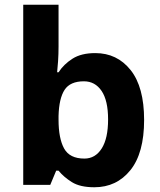

<svg xmlns="http://www.w3.org/2000/svg" viewBox="-20 -780 673 810"><path d="M227 -583Q227 -552 225 -522Q223 -492 221 -475H227Q249 -509 286 -532.5Q323 -556 382 -556Q474 -556 531 -484.5Q588 -413 588 -274Q588 -134 530 -62Q472 10 378 10Q318 10 283.5 -11.5Q249 -33 227 -60H217L192 0H78V-760H227ZM334 -437Q276 -437 252.5 -401Q229 -365 227 -291V-275Q227 -196 250.5 -153.5Q274 -111 336 -111Q382 -111 409 -153.5Q436 -196 436 -276Q436 -356 408.5 -396.5Q381 -437 334 -437Z"/></svg>

Font: RS Noto Sans
Style: Bold
Weight: 700
Designer: Monotype Design Team
Foundry: Monotype Imaging Inc.
Version: Version 3.10